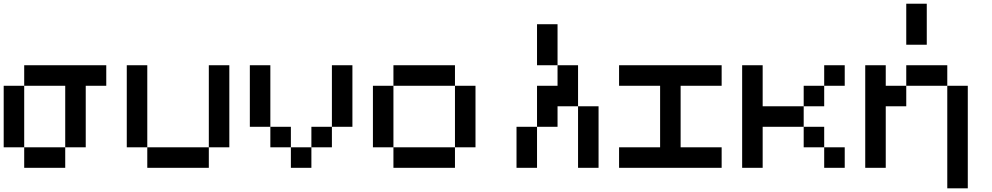

<svg xmlns="http://www.w3.org/2000/svg" viewBox="-20 -909 5373 1040"><path d="M111.1 -111.1H0V-444.4H111.1ZM333.3 0H111.1V-111.1H333.3ZM333.3 -444.4H111.1V-555.6H555.6V-444.4H444.4V-111.1H333.3Z M777.8 -111.1H666.7V-555.6H777.8ZM1222.2 -111.1H1111.1V-555.6H1222.2ZM1111.1 0H777.8V-111.1H1111.1Z M1666.7 0H1555.6V-111.1H1666.7ZM1555.6 -111.1H1444.4V-222.2H1555.6ZM1777.8 -111.1H1666.7V-222.2H1777.8ZM1444.4 -222.2H1333.3V-555.6H1444.4ZM1888.9 -222.2H1777.8V-555.6H1888.9Z M2111.1 -111.1H2000V-444.4H2111.1ZM2444.4 -444.4H2111.1V-555.6H2444.4ZM2555.6 -111.1H2444.4V-444.4H2555.6ZM2444.4 0H2111.1V-111.1H2444.4Z M3000 -555.6H2888.9V-777.8H3000ZM3000 -444.4V-555.6H3111.1V-333.3H3000V-222.2H2888.9V-444.4ZM2888.9 0H2777.8V-222.2H2888.9ZM3222.2 0H3111.1V-333.3H3222.2Z M3555.6 -444.4H3333.3V-555.6H3888.9V-444.4H3666.7V-111.1H3888.9V0H3333.3V-111.1H3555.6Z M4111.1 -222.2V0H4000V-555.6H4111.1V-333.3H4333.3V-222.2ZM4555.6 0H4444.4V-111.1H4555.6ZM4444.4 -111.1H4333.3V-222.2H4444.4ZM4555.6 -444.4H4444.4V-555.6H4555.6ZM4444.4 -333.3H4333.3V-444.4H4444.4Z M4777.8 -333.3V0H4666.7V-555.6H4777.8V-444.4H4888.9V-333.3ZM5222.2 111.1H5111.1V-444.4H5222.2ZM5111.1 -444.4H4888.9V-555.6H5111.1ZM5000 -666.7H4888.9V-888.9H5000Z"/></svg>

Font: Pixeloid Mono
Style: Regular
Weight: 400
Monospace: yes
Designer: GGBotNet
Foundry: GGBotNet
Version: 0.5